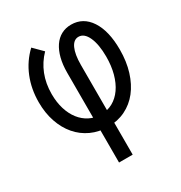

<svg xmlns="http://www.w3.org/2000/svg" viewBox="-175 -677 949 1004"><g transform="rotate(-30 300.0 -175.0)"><path d="M253.8 -341.6V200H336.2V-341.6Q336.2 -404.9 352.4 -440.3Q368.6 -475.6 398.3 -475.6Q432.4 -475.6 452.6 -431.2Q472.8 -386.8 472.8 -313.4Q472.8 -257.8 460.4 -211.9Q447.9 -165.9 424.9 -132.9Q401.8 -99.8 369.6 -82.1Q337.4 -64.4 298.2 -64.4Q260.9 -64.4 229.7 -80.3Q198.4 -96.2 175.6 -125.4Q152.8 -154.5 140.2 -195.3Q127.6 -236 127.6 -285.7Q127.6 -349.4 148.5 -402.4Q169.4 -455.4 209.8 -496.8L156.6 -550Q103.2 -499.6 75.4 -431.1Q47.6 -362.6 47.6 -282.2Q47.6 -217.4 66 -163.7Q84.3 -109.9 117.5 -71.3Q150.6 -32.6 196.9 -11.3Q243.1 10 298.6 10Q356.2 10 403.1 -12.9Q450 -35.9 483 -77.7Q516 -119.6 534.4 -178.6Q552.8 -237.6 552.8 -310Q552.8 -421.9 510.9 -486Q468.9 -550 396.6 -550Q363.1 -550 336.7 -535.7Q310.2 -521.4 291.8 -494.2Q273.4 -467 263.6 -428.7Q253.8 -390.3 253.8 -341.6Z"/></g></svg>

Font: CommitMonoV142 ExtLt
Style: Regular
Weight: 200
Monospace: yes
Designer: Eigil Nikolajsen
Foundry: Eigil Nikolajsen
Version: Version 1.142